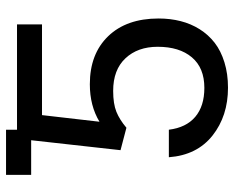

<svg xmlns="http://www.w3.org/2000/svg" viewBox="-88 -662 760 623"><g transform="rotate(-90 291.5 -351.0)"><path d="M35.2 -710.9H181.6V-675.3H523.4V-594.2H229L207.5 -407.7Q259.3 -439 329.1 -439Q427.7 -439 485.1 -379.4Q542.5 -319.8 542.5 -215.8Q542.5 -177.7 533.9 -144.3Q525.4 -110.8 507.6 -82.5Q489.7 -54.2 463.6 -33.9Q437.5 -13.7 400.1 -2.2Q362.8 9.3 317.9 9.3Q226.1 9.3 162.6 -41Q99.1 -91.3 92.3 -182.6H181.6Q188.5 -126.5 223.4 -96.9Q258.3 -67.4 317.4 -67.4Q382.3 -67.4 416.5 -107.9Q450.7 -148.4 450.7 -218.8Q450.7 -283.7 413.3 -323.5Q376 -363.3 307.6 -363.3Q265.6 -363.3 239.7 -352.8Q213.9 -342.3 188 -320.3L115.2 -339.4L147.5 -629.4H35.2Z"/></g></svg>

Font: Bert Sans Medium
Style: Regular
Weight: 500
Designer: Christian Robertson, Adam Twardoch, & Cristiano Sobral
Foundry: Google
Version: Version 12.135;January 10, 2020;FontCreator 12.0.0.2547 64-b